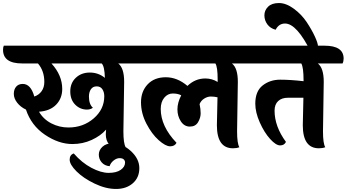

<svg xmlns="http://www.w3.org/2000/svg" viewBox="-75 -970 2284 1265"><path d="M335 -384Q335 -322 295 -280.5Q255 -239 182 -234Q211 -184 263.5 -157Q316 -130 376 -130Q473 -130 542.5 -190Q612 -250 612 -336Q612 -363 599.5 -382Q587 -401 562 -401Q537 -401 524 -382Q511 -363 511 -334Q511 -283 537 -260Q521 -248 498 -248Q453 -248 420.5 -280.5Q388 -313 388 -368Q388 -423 424.5 -457.5Q461 -492 517 -492Q573 -492 616 -457Q614 -533 595 -552H264Q335 -474 335 -384ZM743 -431 738 -105Q738 -25 753 0Q735 7 711 7Q667 7 644.5 -18Q622 -43 622 -86Q622 -94 624 -116Q588 -75 529 -48Q470 -21 402 -21Q312 -21 221.5 -82Q131 -143 96 -248Q60 -265 38 -293.5Q16 -322 16 -351.5Q16 -381 31.5 -399Q47 -417 75 -417Q128 -417 151 -334Q181 -344 199 -369Q217 -394 217 -430Q217 -503 175 -552H71Q-55 -552 -55 -642Q-55 -659 -50 -669H752Q878 -669 878 -584Q878 -566 871 -552H704Q743 -522 743 -431Z M411 41Q464 102 527 135.5Q590 169 641 169Q692 169 720.5 149Q749 129 749 101Q749 89 740.5 80.5Q732 72 712.5 72Q693 72 673.5 87.5Q654 103 647 125Q614 122 595 100Q576 78 576 48.5Q576 19 600.5 -3.5Q625 -26 667 -26Q731 -26 787 25Q843 76 843 138Q843 200 800 237.5Q757 275 689.5 275Q622 275 548 239.5Q474 204 429 159Q384 114 384 82Q384 50 411 41Z M1492 -431 1487 -105Q1487 -25 1502 0Q1485 7 1460 7Q1354 7 1354 -145Q1354 -171 1358 -329Q1336 -334 1314 -334Q1292 -334 1270.5 -320.5Q1249 -307 1240 -284Q1247 -252 1247 -223Q1247 -194 1230 -165Q1213 -136 1176 -136Q1139 -136 1116.5 -170.5Q1094 -205 1094 -249.5Q1094 -294 1119 -342Q1097 -354 1063.5 -354Q1030 -354 1007 -326Q984 -298 984 -252Q984 -138 1088 -29Q1076 -6 1046 -6Q1016 -6 970.5 -46.5Q925 -87 889.5 -155.5Q854 -224 854 -296Q854 -368 898 -414.5Q942 -461 1017.5 -461Q1093 -461 1160 -404Q1211 -453 1278 -453Q1322 -453 1359 -430V-448Q1359 -529 1344 -552H871Q745 -552 745 -642Q745 -659 750 -669H1499Q1625 -669 1625 -584Q1625 -566 1618 -552H1453Q1492 -522 1492 -431Z M2058 -431 2053 -105Q2053 -25 2068 0Q2050 7 2026 7Q1920 7 1920 -145Q1920 -172 1924 -326H1822Q1781 -326 1757.5 -304Q1734 -282 1734 -241Q1734 -137 1809 -35Q1798 -12 1770.5 -12Q1743 -12 1704.5 -54.5Q1666 -97 1636.5 -163.5Q1607 -230 1607 -287Q1607 -369 1655.5 -407Q1704 -445 1771 -445Q1838 -445 1925 -435V-440Q1925 -527 1910 -552H1618Q1492 -552 1492 -642Q1492 -659 1497 -669H2063Q2189 -669 2189 -584Q2189 -566 2182 -552H2019Q2058 -522 2058 -431Z M1803 -815Q1762 -815 1741 -774Q1706 -783 1686.5 -809.5Q1667 -836 1667 -869Q1667 -902 1691.5 -926Q1716 -950 1763 -950Q1810 -950 1861 -912.5Q1912 -875 1945.5 -824.5Q1979 -774 1999.5 -729.5Q2020 -685 2020 -665Q2020 -645 2007 -634.5Q1994 -624 1975 -624Q1881 -815 1803 -815Z"/></svg>

Font: Laila
Style: Bold
Weight: 700
Designer: Hitesh Malaviya
Foundry: Indian Type Foundry
Version: Version 1.302;PS 1.0;hotconv 1.0.78;makeotf.lib2.5.61930; tt